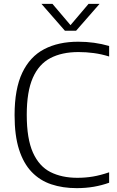

<svg xmlns="http://www.w3.org/2000/svg" viewBox="-20 -965 604 994"><path d="M377 9Q304.5 9 245.5 -10.8Q186.5 -30.5 144 -74.8Q101.5 -119 78.5 -191.2Q55.5 -263.5 55.5 -369Q55.5 -504.5 95.2 -588.2Q135 -672 208.8 -710.5Q282.5 -749 385 -749Q428 -749 467.2 -743.5Q506.5 -738 545 -727V-672.5Q505 -685 465.8 -690.2Q426.5 -695.5 386 -695.5Q300.5 -695.5 240.8 -664.2Q181 -633 149.8 -561.8Q118.5 -490.5 118.5 -371Q118.5 -246.5 150.5 -175.2Q182.5 -104 241.2 -74.2Q300 -44.5 380.5 -44.5Q422 -44.5 461 -51Q500 -57.5 545 -73V-19Q507.5 -5.5 465.8 1.8Q424 9 377 9ZM316 -806 194.5 -945H251.5L352.5 -826H337.5L438.5 -945H495.5L374 -806Z"/></svg>

Font: Encode Sans SC Light
Style: Regular
Weight: 300
Version: Version 3.002